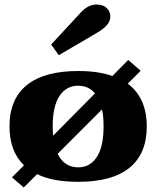

<svg xmlns="http://www.w3.org/2000/svg" viewBox="-20 -794 691 849"><path d="M240 -550 206 -597 332 -733Q367 -774 406 -774Q437 -774 452.5 -758Q468 -742 468 -721Q468 -701 453 -683.5Q438 -666 409 -649ZM629 -235Q629 -114 552.5 -52Q476 10 326 10Q213 10 144 -24L85 35L33 -10L86 -63Q22 -125 22 -235Q22 -356 99 -418Q176 -480 326 -480Q415 -480 477 -458L547 -529L602 -481L545 -424Q629 -361 629 -235ZM215 -194 400 -381Q372 -415 326 -415Q273 -415 243 -369.5Q213 -324 213 -235Q213 -218 215 -194ZM438 -235Q438 -281 431 -310L235 -114Q264 -54 326 -54Q378 -54 408 -99.5Q438 -145 438 -235Z"/></svg>

Font: Taviraj ExtraBold
Style: Regular
Weight: 800
Designer: Katatrad Team
Foundry: CadsonDemak
Version: Version 1.001